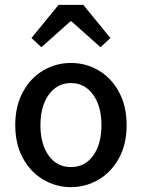

<svg xmlns="http://www.w3.org/2000/svg" viewBox="-20 -761 586 793"><path d="M43 0ZM43 -244Q43 -323 74.5 -381Q106 -439 158.5 -470Q211 -501 273 -501Q335 -501 387.5 -470Q440 -439 471.5 -381Q503 -323 503 -244Q503 -166 471.5 -108Q440 -50 387 -19Q334 12 273 12Q212 12 159 -19Q106 -50 74.5 -108Q43 -166 43 -244ZM399 -244Q399 -322 364.5 -370Q330 -418 273 -418Q216 -418 181.5 -370Q147 -322 147 -244Q147 -166 181 -118.5Q215 -71 273 -71Q331 -71 365 -118.5Q399 -166 399 -244ZM110 -604 222 -741H324L436 -604L395 -566L275 -673H271L151 -566Z"/></svg>

Font: Assistant SemiBold
Style: Regular
Weight: 600
Designer: Hebrew By Ben Nathan, Latin by Paul Hunt
Version: Version 2.001; ttfautohint (v1.6)